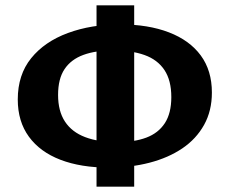

<svg xmlns="http://www.w3.org/2000/svg" viewBox="-20 -691 865 724"><path d="M390 -59Q285 -59 208 -88.5Q131 -118 89 -175.5Q47 -233 47 -316Q47 -409 97.5 -471.5Q148 -534 236 -566.5Q324 -599 433 -599Q539 -599 617 -569Q695 -539 737 -482Q779 -425 779 -342Q779 -273 749.5 -220Q720 -167 667.5 -131.5Q615 -96 544 -77.5Q473 -59 390 -59ZM421 -155Q486 -155 531.5 -172Q577 -189 601.5 -226.5Q626 -264 626 -325Q626 -388 600 -427Q574 -466 525 -483.5Q476 -501 407 -501Q341 -501 294.5 -484Q248 -467 223.5 -430.5Q199 -394 199 -333Q199 -272 225 -232.5Q251 -193 301 -174Q351 -155 421 -155ZM344 13V-671H486V13Z"/></svg>

Font: Ysabeau ExtraBold
Style: Regular
Weight: 800
Designer: Christian Thalmann (Catharsis Fonts)
Version: Version 2.002